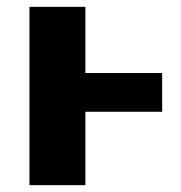

<svg xmlns="http://www.w3.org/2000/svg" viewBox="-20 -540 529 560"><path d="M453 -327V-214H229V0H66V-520H229V-327Z"/></svg>

Font: Mplus 1p ExtraBold
Style: Regular
Weight: 800
Version: Version 1.061